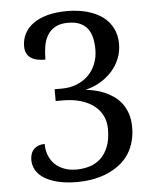

<svg xmlns="http://www.w3.org/2000/svg" viewBox="-53 -769 664 823"><g transform="rotate(-5 279.5 -357.0)"><path d="M248 -43.9Q277.3 -43.9 304.4 -52.2Q331.5 -60.5 352.1 -79.6Q372.6 -98.6 384.8 -129.4Q397 -160.2 397 -205.1Q397 -236.8 384.5 -262.5Q372.1 -288.1 348.6 -306.2Q325.2 -324.2 291.5 -334.2Q257.8 -344.2 215.8 -344.2H184.1V-395H215.8Q249 -395 277.8 -406Q306.6 -417 327.6 -437Q348.6 -457 360.8 -485.8Q373 -514.6 373 -549.8Q373 -579.1 367.2 -602.1Q361.3 -625 348.6 -641.1Q335.4 -657.2 315.2 -665.5Q294.9 -673.8 266.1 -673.8Q232.4 -673.8 210.7 -661.6Q189 -649.4 176.8 -628.9Q164.6 -608.4 160.2 -581.3Q155.8 -554.2 155.8 -524.9Q137.7 -524.9 122.1 -527.8Q106.4 -530.8 94.7 -538.6Q83 -545.9 76.4 -558.3Q69.8 -570.8 69.8 -589.8Q69.8 -618.7 82.3 -643.3Q94.7 -668 119.6 -686Q144.5 -704.1 181.2 -714.1Q217.8 -724.1 266.1 -724.1Q313 -724.1 351.8 -713.4Q390.6 -702.6 418.5 -682.6Q445.8 -662.1 460.9 -632.6Q476.1 -603 476.1 -564.9Q476.1 -531.2 464.1 -501.5Q452.1 -471.7 430.7 -447.8Q409.2 -423.8 379.9 -406.5Q350.6 -389.2 315.9 -380.9Q334.5 -378.9 355.5 -374.3Q376.5 -369.6 397 -360.8Q417.5 -352.1 436.3 -338.9Q455.1 -325.7 469.7 -306.6Q483.9 -287.6 492.4 -262.5Q501 -237.3 501 -204.1Q501 -164.6 490.2 -132.6Q479.5 -100.6 460.9 -77.1Q441.9 -53.2 416.7 -36.6Q391.6 -20 363.8 -9.8Q335.9 0.5 305.9 5.1Q275.9 9.8 247.1 9.8Q197.8 9.8 162.1 0.7Q126.5 -8.3 103.5 -23.4Q80.1 -38.6 69.1 -58.8Q58.1 -79.1 58.1 -101.1Q58.1 -131.3 75.2 -148.2Q92.3 -165 121.1 -165Q121.1 -138.7 129.6 -116.5Q138.2 -94.2 154.3 -78.1Q170.4 -62 194.1 -53Q217.8 -43.9 248 -43.9Z"/></g></svg>

Font: Sitara
Style: Regular
Weight: 400
Designer: Neelakash Kshetrimayum
Foundry: Neelakash Kshetrimayum
Version: Version 1.000;PS Version 1.000;PS 1.0;hotconv 1.;hotconv 1.0